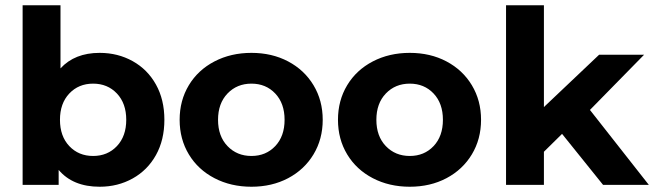

<svg xmlns="http://www.w3.org/2000/svg" viewBox="-20 -703 2487 730"><path d="M359 7Q257 7 203 -57V0H66V-683H210V-443Q264 -502 359 -502Q428 -502 484.5 -470.5Q541 -439 573 -381.5Q605 -324 605 -247.5Q605 -171 573 -113.5Q541 -56 484.5 -24.5Q428 7 359 7ZM334 -110Q389 -110 424.5 -147.5Q460 -185 460 -247.5Q460 -310 424.5 -347.5Q389 -385 334 -385Q279 -385 243.5 -347.5Q208 -310 208 -247.5Q208 -185 243.5 -147.5Q279 -110 334 -110Z M936 7Q858 7 795.5 -25.5Q733 -58 698 -116Q663 -174 663 -247.5Q663 -321 698 -379Q733 -437 795.5 -469.5Q858 -502 936 -502Q1014 -502 1075.5 -469.5Q1137 -437 1172 -379Q1207 -321 1207 -247.5Q1207 -174 1172 -116Q1137 -58 1075.5 -25.5Q1014 7 936 7ZM936 -110Q991 -110 1026.5 -147.5Q1062 -185 1062 -247.5Q1062 -310 1026.5 -347.5Q991 -385 936 -385Q881 -385 845 -347.5Q809 -310 809 -247.5Q809 -185 845 -147.5Q881 -110 936 -110Z M1538 7Q1460 7 1397.5 -25.5Q1335 -58 1300 -116Q1265 -174 1265 -247.5Q1265 -321 1300 -379Q1335 -437 1397.5 -469.5Q1460 -502 1538 -502Q1616 -502 1677.5 -469.5Q1739 -437 1774 -379Q1809 -321 1809 -247.5Q1809 -174 1774 -116Q1739 -58 1677.5 -25.5Q1616 7 1538 7ZM1538 -110Q1593 -110 1628.5 -147.5Q1664 -185 1664 -247.5Q1664 -310 1628.5 -347.5Q1593 -385 1538 -385Q1483 -385 1447 -347.5Q1411 -310 1411 -247.5Q1411 -185 1447 -147.5Q1483 -110 1538 -110Z M2117 -194 2048 -126V0H1904V-683H2048V-296L2258 -495H2429L2223 -285L2447 0H2273Z"/></svg>

Font: Montserrat Ace
Style: Bold
Weight: 700
Designer: Julieta Ulanovsky
Foundry: Julieta Ulanovsky
Version: Version 1